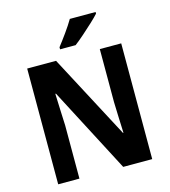

<svg xmlns="http://www.w3.org/2000/svg" viewBox="-133 -1039 1011 1144"><g transform="rotate(-15 373.0 -467.0)"><path d="M663 0H484L210 -525H206Q208 -468 210 -421Q212 -374 214 -328V0H83V-714H261L535 -196H538Q536 -253 534 -297Q532 -341 531 -387V-714H663ZM564 -924Q548 -906 518 -878Q488 -850 455.5 -821.5Q423 -793 398 -774H302V-787Q327 -819 356 -859.5Q385 -900 405 -934H564Z"/></g></svg>

Font: Noto Sans Sinhala SemiCondensed
Style: Bold
Weight: 700
Width: 4
Designer: Jelle Bosma - Monotype Design Team
Foundry: Monotype Imaging Inc.
Version: Version 2.006; ttfautohint (v1.8.4.7-5d5b)